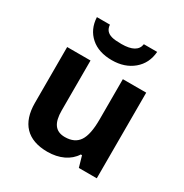

<svg xmlns="http://www.w3.org/2000/svg" viewBox="-179 -910 1014 1060"><g transform="rotate(30 328.5 -380.5)"><path d="M434.1 -771C428.7 -730.5 392.6 -710 325.7 -710C297.9 -710 277.3 -711.9 263.7 -715.8C235.8 -723.6 220.2 -740.2 217.8 -771H134.8C137.2 -720.2 155.8 -680.2 189.5 -650.4C223.1 -620.6 268.1 -606 324.7 -606C378.9 -606 423.8 -621.1 459.5 -650.9C495.1 -680.7 515.1 -720.7 519 -771ZM579.1 0V-545.9H430.2V-289.1C430.2 -224.6 420.9 -178.7 402.3 -150.9C383.8 -123 353.5 -108.9 312 -108.9C251 -108.9 224.1 -148.4 224.1 -227.1V-545.9H75.2V-189.9C75.2 -61 140.6 9.8 269 9.8C343.8 9.8 405.3 -19 437 -69.8H444.8L464.8 0Z"/></g></svg>

Font: Noto Reveo Sans
Style: Bold
Weight: 700
Designer: Monotype Design team
Foundry: Monotype Imaging Inc.
Version: Version 1.04